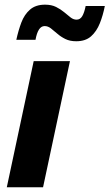

<svg xmlns="http://www.w3.org/2000/svg" viewBox="-20 -787 461 807"><path d="M161 0H8.6L121.6 -530H274ZM300.2 -613.6Q273.6 -613.6 254.4 -623.2Q235.2 -632.8 220.8 -645.5Q206.4 -658.2 193.8 -667.8Q181.2 -677.4 167.8 -677.4Q153 -677.4 143.6 -662.5Q134.2 -647.6 129.2 -619.6H48.6Q57.2 -659.2 69.8 -692.6Q82.4 -726 106.2 -746.7Q130 -767.4 169.4 -767.4Q196.4 -767.4 215.6 -757.8Q234.8 -748.2 249.5 -735.9Q264.2 -723.6 276.3 -714Q288.4 -704.4 301.8 -704.4Q317 -704.4 325.7 -719.1Q334.4 -733.8 340 -761.8H420.6Q413 -722.8 399.6 -689.1Q386.2 -655.4 362.9 -634.5Q339.6 -613.6 300.2 -613.6Z"/></svg>

Font: Be Vietnam Pro Variable Thin
Style: Italic
Weight: 100
Italic angle: -12°
Designer: Lam Bao, Tony Le, Vietanh Nguyen
Foundry: Yellow Type Foundry
Version: Version 1.002